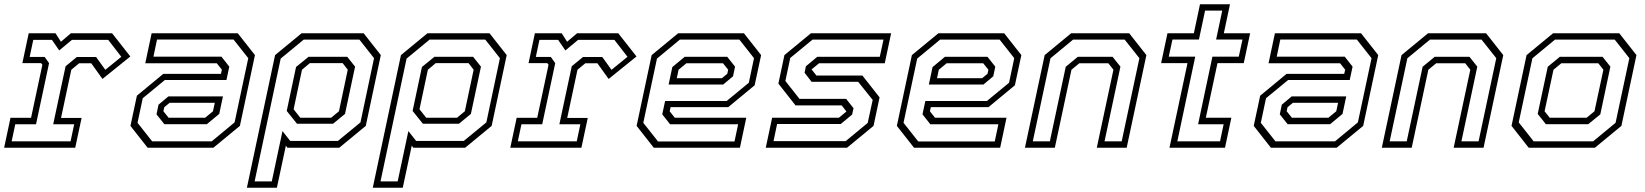

<svg xmlns="http://www.w3.org/2000/svg" viewBox="-22 -697 7762 906"><path d="M-2.5 0 27.5 -141H124.5L178 -391.5L172 -399H83.5L113.5 -540H240L265.5 -500L312.5 -540H507L593 -430.5L461.5 -324.5L408.5 -398.5H351.5L314.5 -368L266 -140.5H363L333 0ZM33 -30H311L328 -110.5H229L287.5 -384.5L340.5 -428H431.5L475 -367.5L550.5 -429L488.5 -509H317.5L257.5 -459L223 -509H135L118 -428.5H188.5L209.5 -399L148 -110.5H50Z M674.5 0 593.5 -103 624 -245.5 748.5 -348.5H1020.5L1025 -368L1001 -398.5H663.5L693.5 -540H1100L1181 -437L1110 -103L985 0ZM753.5 -111 716.5 -157.5 726 -203 772.5 -242H1030L1012.5 -159.5L954 -111ZM696 -30H977L1085 -119.5L1149.5 -422.5L1080 -510.5H719L702 -429.5H1023L1060 -382.5L1046.5 -319.5H756L651.5 -233.5L627 -117.5ZM773.5 -141.5H946L983 -172L991.5 -212H778.5L753 -191L749 -172Z M1143 189 1276 -437 1401 -540H1694L1775 -437L1704 -103L1579 0H1334L1327 -10L1284.5 189ZM1179.5 159H1260.5L1311 -78.5L1347.5 -32H1572.5L1679 -119.5L1743 -422.5L1674 -510H1411L1302.5 -420.5ZM1395 -141.5H1540.5L1577.5 -172L1619 -368L1595 -399H1440L1403 -368L1363.5 -181.5ZM1379.5 -113 1331 -173.5 1375 -381 1434 -429H1616.5L1653.5 -382.5L1606 -159.5L1549.5 -113Z M1737 189 1870 -437 1995 -540H2288L2369 -437L2298 -103L2173 0H1928L1921 -10L1878.5 189ZM1773.5 159H1854.5L1905 -78.5L1941.5 -32H2166.5L2273 -119.5L2337 -422.5L2268 -510H2005L1896.5 -420.5ZM1989 -141.5H2134.5L2171.5 -172L2213 -368L2189 -399H2034L1997 -368L1957.5 -181.5ZM1973.5 -113 1925 -173.5 1969 -381 2028 -429H2210.5L2247.5 -382.5L2200 -159.5L2143.5 -113Z M2386 0 2416 -141H2513L2566.5 -391.5L2560.5 -399H2472L2502 -540H2628.5L2654 -500L2701 -540H2895.5L2981.5 -430.5L2850 -324.5L2797 -398.5H2740L2703 -368L2654.5 -140.5H2751.5L2721.5 0ZM2421.5 -30H2699.5L2716.5 -110.5H2617.5L2676 -384.5L2729 -428H2820L2863.5 -367.5L2939 -429L2877 -509H2706L2646 -459L2611.5 -509H2523.5L2506.5 -428.5H2577L2598 -399L2536.5 -110.5H2438.5Z M3488.5 -540 3569.5 -437 3539 -294.5 3414.5 -191.5H3142.5L3138 -172L3162 -141.5H3499.5L3469.5 0H3063L2982 -103L3053 -437L3178 -540ZM3409.5 -429 3446.5 -382.5 3437 -337 3390.5 -298H3133L3150.5 -380.5L3209 -429ZM3467 -510H3186L3078 -420.5L3013.5 -117.5L3083 -29.5H3444L3461 -110.5H3140L3103 -157.5L3116.5 -220.5H3407L3511.5 -306.5L3536 -422.5ZM3389.5 -398.5H3217L3180 -368L3171.5 -328H3384.5L3410 -349L3414 -368Z M3591.5 0 3621.5 -141.5H3936.5L3973.5 -172L3973 -169.5L3950 -199.5H3732L3651 -302.5L3679.5 -437L3804.5 -540H4183L4153 -398.5H3843L3806 -368L3806.5 -371L3830.5 -340.5H4047.5L4128.5 -237.5L4100 -103L3975 0ZM3628 -31H3968.5L4072.5 -117L4096 -225.5L4027.5 -311H3807.5L3774.5 -354L3781 -384.5L3834.5 -429H4129.5L4147 -510H3812L3707 -423.5L3684 -315L3750.5 -230.5H3970.5L4005.5 -186.5L3999 -156.5L3945.5 -112H3645Z M4716.5 -540 4797.5 -437 4767 -294.5 4642.5 -191.5H4370.5L4366 -172L4390 -141.5H4727.5L4697.5 0H4291L4210 -103L4281 -437L4406 -540ZM4637.5 -429 4674.5 -382.5 4665 -337 4618.5 -298H4361L4378.5 -380.5L4437 -429ZM4695 -510H4414L4306 -420.5L4241.5 -117.5L4311 -29.5H4672L4689 -110.5H4368L4331 -157.5L4344.5 -220.5H4635L4739.5 -306.5L4764 -422.5ZM4617.5 -398.5H4445L4408 -368L4399.5 -328H4612.5L4638 -349L4642 -368Z M4814.5 0 4907.5 -437 5032.5 -540H5306.5L5387.5 -437L5294.5 0H5153.5L5232 -368L5208 -398.5H5071L5034 -368L4955.5 0ZM4851.5 -30H4932L5007 -382L5064 -429H5228L5265 -382.5L5190 -30H5271L5354.5 -422.5L5285 -510H5041.5L4935 -422Z M5496.5 0 5581.5 -399H5457L5487 -540H5611.5L5640.5 -677H5782L5753 -540H5877L5847 -399H5723L5668 -141.5H5788.5L5758.5 0ZM5533.5 -30H5735L5752 -110.5H5631.5L5699 -429.5H5823.5L5841 -510.5H5716.5L5745.5 -647H5664.5L5635.5 -510.5H5510.5L5493 -429.5H5618Z M5975 0 5894 -103 5924.5 -245.5 6049 -348.5H6321L6325.5 -368L6301.5 -398.5H5964L5994 -540H6400.5L6481.5 -437L6410.5 -103L6285.5 0ZM6054 -111 6017 -157.5 6026.5 -203 6073 -242H6330.5L6313 -159.5L6254.5 -111ZM5996.5 -30H6277.5L6385.5 -119.5L6450 -422.5L6380.5 -510.5H6019.5L6002.5 -429.5H6323.5L6360.5 -382.5L6347 -319.5H6056.5L5952 -233.5L5927.5 -117.5ZM6074 -141.5H6246.5L6283.5 -172L6292 -212H6079L6053.5 -191L6049.5 -172Z M6498.5 0 6591.5 -437 6716.5 -540H6990.5L7071.5 -437L6978.5 0H6837.5L6916 -368L6892 -398.5H6755L6718 -368L6639.5 0ZM6535.5 -30H6616L6691 -382L6748 -429H6912L6949 -382.5L6874 -30H6955L7038.5 -422.5L6969 -510H6725.5L6619 -422Z M7191.5 0 7110.5 -103 7181.5 -437 7306.5 -540H7619L7700 -437L7629 -103L7504 0ZM7215 -30H7495.5L7601.5 -117.5L7666.5 -422.5L7597.5 -510H7315.5L7209 -422L7144.5 -119.5ZM7272.5 -111 7234 -159.5 7281.5 -382 7338.5 -429H7540L7577 -382.5L7529.5 -157.5L7472.5 -111ZM7290.5 -141.5H7465L7502 -172L7544 -368L7520 -398.5H7345.5L7308.5 -368L7266.5 -172Z"/></svg>

Font: Tourney Light
Style: Italic
Weight: 300
Italic angle: -12°
Version: Version 1.015